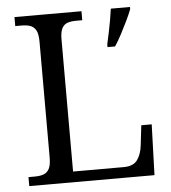

<svg xmlns="http://www.w3.org/2000/svg" viewBox="-52 -761 721 808"><g transform="rotate(-5 309.0 -357.0)"><path d="M39 0V-38H65Q88 -38 103 -43.5Q118 -49 126.5 -64.5Q135 -80 135 -113V-601Q135 -634 126.5 -649.5Q118 -665 103 -670.5Q88 -676 65 -676H39V-714H322V-676H297Q275 -676 260 -671Q245 -666 236.5 -650.5Q228 -635 228 -604V-45H442Q483 -45 500 -69Q517 -93 521 -129L531 -214H575L568 0ZM418 -566Q423 -588 428.5 -614Q434 -640 438.5 -666Q443 -692 446 -714H527V-705Q519 -684 506 -657Q493 -630 478.5 -602.5Q464 -575 450 -554H418Z"/></g></svg>

Font: Noto Serif Hentaigana EL
Style: Regular
Weight: 400
Designer: Kazuhiro Yamada
Foundry: nipponia
Version: Version 1.000